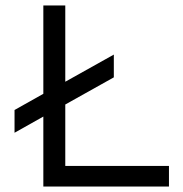

<svg xmlns="http://www.w3.org/2000/svg" viewBox="-20 -680 668 700"><path d="M218 -75H596V0H138V-255L33 -196V-279L138 -338V-660H218V-382L395 -481V-398L218 -299Z"/></svg>

Font: Elaine Sans
Style: Regular
Weight: 400
Designer: Wei Huang
Foundry: Wei Huang
Version: Version 2.001;December 24, 2019;FontCreator 12.0.0.2547 64-b